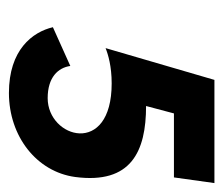

<svg xmlns="http://www.w3.org/2000/svg" viewBox="-56 -448 512 441"><g transform="rotate(90 200.5 -228.0)"><path d="M206 -81C158 -81 136 -105 132 -133L43 -93C54 -46 95 8 194 8C294 8 375 -56 387 -144C404 -273 328 -307 224 -307L241 -371H388L401 -464H164L91 -214C106 -220 133 -228 172 -228C341 -228 298 -81 206 -81Z"/></g></svg>

Font: Hussar Tani
Style: Kurs
Weight: 700
Foundry: Cannot Into Space Fonts
Version: Version 0.92